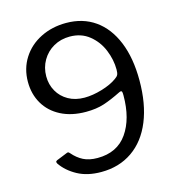

<svg xmlns="http://www.w3.org/2000/svg" viewBox="-112 -848 881 953"><g transform="rotate(-15 329.0 -371.0)"><path d="M292 9Q221 9 170.5 -18.5Q120 -46 91 -88Q88 -94 88 -96Q88 -101 94 -104L151 -127L155 -128Q161 -128 166 -121Q190 -93 219.5 -78Q249 -63 292 -63Q393 -63 444.5 -136.5Q496 -210 496 -330Q496 -343 494.5 -348Q493 -353 489 -353Q485 -353 479 -350Q429 -325 389 -312Q349 -299 296 -299Q222 -299 167.5 -327Q113 -355 84 -404.5Q55 -454 55 -517Q55 -585 89 -638.5Q123 -692 182 -721.5Q241 -751 313 -751Q399 -751 461.5 -707Q524 -663 558 -580Q592 -497 592 -382Q592 -261 556 -173Q520 -85 452 -38Q384 9 292 9ZM307 -369Q349 -369 397.5 -383.5Q446 -398 476 -420Q488 -428 492 -436.5Q496 -445 496 -463Q496 -513 475.5 -563.5Q455 -614 413.5 -647.5Q372 -681 313 -681Q267 -681 230 -660Q193 -639 171.5 -602Q150 -565 150 -520Q150 -478 169.5 -443.5Q189 -409 224.5 -389Q260 -369 307 -369Z"/></g></svg>

Font: Libre Franklin
Style: Regular
Weight: 400
Designer: Pablo Impallari, Rodrigo Fuenzalida
Foundry: Impallari Type
Version: Version 1.001; ttfautohint (v1.4.1)